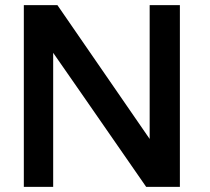

<svg xmlns="http://www.w3.org/2000/svg" viewBox="-20 -731 823 751"><path d="M188 0V-524.4C211.9 -490.2 333.5 -315.4 551.8 0H683.6V-710.9H565.4V-187.5L204.6 -710.9H73.2V0Z"/></svg>

Font: Ride
Style: Bold
Weight: 700
Version: Version 3.000